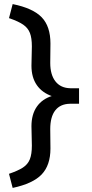

<svg xmlns="http://www.w3.org/2000/svg" viewBox="-20 -720 451 940"><path d="M136 -7 134 -102Q134 -160 160.5 -198Q187 -236 237 -251L238 -248Q187 -265 160.5 -303Q134 -341 134 -398L136 -493Q136 -534 126.5 -558.5Q117 -583 94 -599Q71 -615 28 -630L24 -631L42 -700Q141 -680 184 -635.5Q227 -591 227 -507L226 -412Q226 -354 251.5 -321.5Q277 -289 324 -288H367V-212H322Q275 -211 250.5 -179.5Q226 -148 226 -88L227 7Q227 89 184 134Q141 179 42 200L24 131Q68 116 92 100.5Q116 85 126 60Q136 35 136 -7Z"/></svg>

Font: Easer Grotesk Variable
Style: Regular
Weight: 400
Designer: Boardeaser, Bonnie Shaver-Troup, Thomas Jockin
Foundry: Lexend
Version: Version 1.001;Glyphs 3.1.2 (3151)